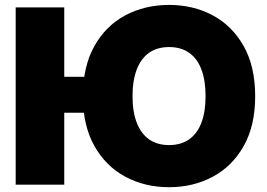

<svg xmlns="http://www.w3.org/2000/svg" viewBox="-20 -758 1097 788"><path d="M396 -442.9V-295.4H157.7V-442.9ZM243.7 -727.5V0H44.4V-727.5ZM673.8 10.3Q574.7 10.3 494.4 -32.7Q414.1 -75.7 367.2 -159.2Q320.3 -242.7 320.3 -363.3Q320.3 -484.9 367.2 -568.6Q414.1 -652.3 494.4 -695.1Q574.7 -737.8 673.8 -737.8Q772.9 -737.8 853 -695.1Q933.1 -652.3 980.2 -568.6Q1027.3 -484.9 1027.3 -363.3Q1027.3 -242.2 980.2 -158.7Q933.1 -75.2 853 -32.5Q772.9 10.3 673.8 10.3ZM673.8 -162.6Q722.7 -162.6 756.1 -186Q789.6 -209.5 806.6 -254.4Q823.7 -299.3 823.7 -363.3Q823.7 -427.7 806.6 -472.9Q789.6 -518.1 756.1 -541.5Q722.7 -564.9 673.8 -564.9Q625.5 -564.9 592 -541.5Q558.6 -518.1 541.3 -472.9Q523.9 -427.7 523.9 -363.3Q523.9 -299.3 541.3 -254.4Q558.6 -209.5 592 -186Q625.5 -162.6 673.8 -162.6Z"/></svg>

Font: Inter 20pt Black
Style: Regular
Weight: 900
Version: Version 4.001;git-66647c0bb